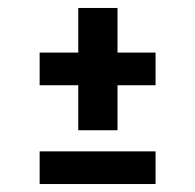

<svg xmlns="http://www.w3.org/2000/svg" viewBox="-20 -546 490 482"><path d="M176.5 -219V-332H79.5V-414H176.5V-526H275V-414H370.5V-332H275V-219ZM79.5 -84V-166H370.5V-84Z"/></svg>

Font: Trispace Condensed Medium
Style: Regular
Weight: 500
Width: 3
Designer: Tyler Finck
Foundry: Etcetera Type Company
Version: Version 1.210; ttfautohint (v1.8.3)